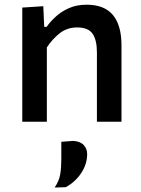

<svg xmlns="http://www.w3.org/2000/svg" viewBox="-20 -530 615 836"><path d="M77 0V-497L168.5 -503L172.5 -413H183Q199 -436 223.5 -458.2Q248 -480.5 281.2 -495Q314.5 -509.5 357 -509.5Q434.5 -509.5 471.8 -464.5Q509 -419.5 509 -332.5V0H402V-301.5Q402 -355.5 383.2 -383Q364.5 -410.5 315.5 -410.5Q272 -410.5 239.8 -385Q207.5 -359.5 184 -323.5V0ZM218 286.5Q237.5 257.5 242.2 229Q247 200.5 247 161.5V87.5L297.5 83.5Q328.5 85 344 101Q359.5 117 359.5 141.5Q359.5 183.5 334.5 222.2Q309.5 261 266.5 285Z"/></svg>

Font: Heraclito Medium
Style: Regular
Weight: 500
Designer: Kostas Bartsokas (font) & Cristiano Sobral (main changes)
Foundry: Kostas Bartsokas (font) & Cristiano Sobral (main changes)
Version: Version 1.00;July 8, 2020;FontCreator 13.0.0.2655 64-bit